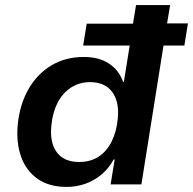

<svg xmlns="http://www.w3.org/2000/svg" viewBox="-20 -725 759 755"><path d="M242 10Q173 10 127.5 -22Q82 -54 62.5 -110Q43 -166 50 -237Q58 -315 92 -374.5Q126 -434 181.5 -467.5Q237 -501 310 -501Q369 -501 408.5 -475Q448 -449 464 -403H467L490 -546H307L321 -632H503L515 -705H649L637 -633H719L705 -546H623L536 0H415L431 -98H427Q408 -63 379.5 -39Q351 -15 316 -2.5Q281 10 242 10ZM291 -88Q335 -88 367 -108.5Q399 -129 418.5 -167.5Q438 -206 443 -257Q450 -324 421.5 -363Q393 -402 334 -402Q292 -402 259 -380.5Q226 -359 206.5 -321Q187 -283 182 -232Q175 -164 203.5 -126Q232 -88 291 -88Z"/></svg>

Font: Nunito Sans 8pt
Style: Bold Italic
Weight: 700
Italic angle: -9°
Version: Version 3.101;gftools[0.9.27]